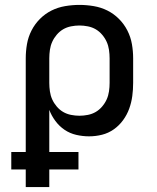

<svg xmlns="http://www.w3.org/2000/svg" viewBox="-20 -548 640 783"><path d="M85 215V143H26V72H85V-310Q85 -339 90 -368Q95 -397 108.5 -423.5Q122 -450 143 -471Q164 -492 190 -505Q216 -518 245.5 -523Q275 -528 304 -528Q333 -528 362.5 -523Q392 -518 418 -505Q444 -492 465 -471Q486 -450 499.5 -423.5Q513 -397 518 -368Q523 -339 523 -310V-210Q523 -183 519.5 -156.5Q516 -130 507 -105Q498 -80 482 -58Q466 -36 444 -20.5Q422 -5 396 1.5Q370 8 343 8Q317 8 291 2Q265 -4 243.5 -18.5Q222 -33 206 -54.5Q190 -76 181 -100V72H300V143H181V215ZM304 -76Q321 -76 338.5 -79.5Q356 -83 370.5 -91.5Q385 -100 396.5 -113.5Q408 -127 415 -142.5Q422 -158 424.5 -175.5Q427 -193 427 -210V-310Q427 -327 424.5 -344.5Q422 -362 415 -377.5Q408 -393 396.5 -406.5Q385 -420 370.5 -428.5Q356 -437 338.5 -440.5Q321 -444 304 -444Q287 -444 269.5 -440.5Q252 -437 237.5 -428.5Q223 -420 211.5 -406.5Q200 -393 193 -377.5Q186 -362 183.5 -344.5Q181 -327 181 -310V-210Q181 -193 183.5 -175.5Q186 -158 193 -142.5Q200 -127 211.5 -113.5Q223 -100 237.5 -91.5Q252 -83 269.5 -79.5Q287 -76 304 -76Z"/></svg>

Font: Iosevka Medium Extended
Style: Regular
Weight: 500
Width: 7
Monospace: yes
Designer: Belleve Invis
Foundry: Belleve Invis
Version: Version 32.5.0; ttfautohint (v1.8.4)